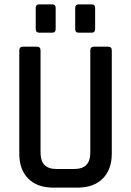

<svg xmlns="http://www.w3.org/2000/svg" viewBox="-20 -856 597 876"><path d="M143 -724V-819Q143 -836 159 -836H219Q234 -836 234 -820V-724Q234 -707 219 -707H159Q143 -707 143 -724ZM323 -724V-819Q323 -836 338 -836H399Q414 -836 414 -820V-724Q414 -707 399 -707H338Q323 -707 323 -724ZM409 -643H472Q490 -643 490 -627V-155Q490 -82 448.5 -41Q407 0 334 0H223Q150 0 109 -41Q68 -82 68 -155V-626Q68 -643 85 -643H148Q165 -643 165 -626V-159Q165 -85 237 -85H319Q392 -85 392 -159V-626Q392 -643 409 -643Z"/></svg>

Font: Rajdhani Semibold
Style: Regular
Weight: 600
Designer: Satya Rajpurohit, Jyotish Sonowal
Foundry: Indian Type Foundry
Version: Version 1.200;PS 1.0;hotconv 1.0.78;makeotf.lib2.5.61930; tt